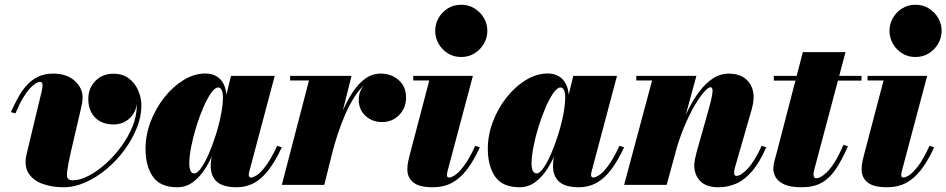

<svg xmlns="http://www.w3.org/2000/svg" viewBox="-20 -780 3992 810"><path d="M248 10Q200 10 160 -4.2Q120 -18.5 100.2 -49.5Q80.5 -80.5 92.5 -131L157 -399.5Q157.5 -404 158.5 -410Q159.5 -416 159.5 -420Q159.5 -426.5 157.2 -430.5Q155 -434.5 148 -434.5Q141.5 -434.5 130.5 -428Q119.5 -421.5 105.8 -406.5Q92 -391.5 76.5 -365.8Q61 -340 45 -301.5L26 -307Q40 -338 55.8 -367.2Q71.5 -396.5 92 -419.5Q112.5 -442.5 139.8 -456Q167 -469.5 204 -469.5Q261.5 -469.5 295 -439.2Q328.5 -409 328.5 -369Q328.5 -358 326 -343.5Q323.5 -329 319.5 -313L279.5 -141.5Q266.5 -84 263.5 -58.2Q260.5 -32.5 266.8 -26Q273 -19.5 288 -19.5Q317.5 -19.5 353.2 -38Q389 -56.5 424.8 -88.2Q460.5 -120 490.5 -160.5Q520.5 -201 538.8 -245.8Q557 -290.5 557 -334Q557 -365 544 -391Q531 -417 508.5 -433Q486 -449 458.5 -449V-468Q488 -468 510.5 -452Q533 -436 545.2 -410.2Q557.5 -384.5 557.5 -354.5Q557.5 -311.5 529.2 -283.2Q501 -255 458.5 -255Q410 -255 381.2 -284.2Q352.5 -313.5 352.5 -362Q352.5 -407.5 382.2 -438.2Q412 -469 458.5 -469Q497.5 -469 523.8 -449Q550 -429 563.2 -398Q576.5 -367 576.5 -334Q576.5 -288.5 557.2 -240.2Q538 -192 505 -147.2Q472 -102.5 429.8 -67Q387.5 -31.5 340.8 -10.8Q294 10 248 10Z M728.5 10Q656 10 625 -34.8Q594 -79.5 594 -152.5Q594 -210 615.2 -266.2Q636.5 -322.5 672.8 -368.5Q709 -414.5 754.2 -442.2Q799.5 -470 847.5 -470Q873 -470 893 -458.5Q913 -447 924.5 -423.2Q936 -399.5 936 -363.5Q936 -347.5 930.8 -314.2Q925.5 -281 915 -238.8Q904.5 -196.5 887.8 -153Q871 -109.5 848.2 -72.5Q825.5 -35.5 795.5 -12.8Q765.5 10 728.5 10ZM800 -48.5Q812.5 -48.5 828.5 -71Q844.5 -93.5 860.5 -130.2Q876.5 -167 890.2 -210.2Q904 -253.5 912.2 -295.8Q920.5 -338 920.5 -371Q920.5 -383.5 918 -392.5Q915.5 -401.5 911 -406.2Q906.5 -411 900.5 -411Q887 -411 870.8 -388Q854.5 -365 838.2 -327.8Q822 -290.5 808.5 -247.2Q795 -204 786.8 -162Q778.5 -120 778.5 -88.5Q778.5 -72 783.5 -60.2Q788.5 -48.5 800 -48.5ZM978.5 10Q921.5 10 895.2 -13.2Q869 -36.5 869 -79.5Q869 -90 869.8 -97.5Q870.5 -105 871.5 -110L887.5 -184L913.5 -265.5L927 -346.5L954.5 -460H1139L1031.5 -55.5Q1029.5 -48 1029.5 -41Q1029.5 -37 1032 -34Q1034.5 -31 1039.5 -31Q1047.5 -31 1063.5 -41Q1079.5 -51 1101.2 -79.8Q1123 -108.5 1149.5 -165L1169 -158.5Q1142 -101 1113.8 -63.8Q1085.5 -26.5 1052.2 -8.2Q1019 10 978.5 10Z M1169 0 1283.5 -440.5H1204V-460H1463L1348 0ZM1369.5 -133Q1379 -173.5 1392.5 -219.5Q1406 -265.5 1424.8 -309.8Q1443.5 -354 1467.2 -390.2Q1491 -426.5 1520.5 -448Q1550 -469.5 1585.5 -469.5Q1631 -469.5 1662 -442.2Q1693 -415 1693 -368.5Q1693 -324.5 1664 -294.8Q1635 -265 1591.5 -265Q1550.5 -265 1522 -291.2Q1493.5 -317.5 1493.5 -358.5Q1493.5 -401 1522.2 -426.8Q1551 -452.5 1593 -452.5Q1635 -452.5 1663.5 -431.2Q1692 -410 1692 -368.5L1672.5 -369Q1672.5 -408.5 1648 -429.5Q1623.5 -450.5 1583.5 -450.5Q1552.5 -450.5 1525.8 -429.2Q1499 -408 1476.5 -373Q1454 -338 1435.8 -295.8Q1417.5 -253.5 1403.8 -211Q1390 -168.5 1381 -133Z M1806.5 10Q1748.5 10 1723.5 -10.5Q1698.5 -31 1698.5 -65Q1698.5 -84 1702 -99Q1705.5 -114 1707.5 -122.5L1791 -440.5H1723.5V-460H1975L1868.5 -59.5Q1867.5 -55.5 1866.5 -50.8Q1865.5 -46 1865.5 -41.5Q1865.5 -36.5 1867.8 -33.8Q1870 -31 1875 -31Q1883.5 -31 1899.2 -41Q1915 -51 1937 -79.8Q1959 -108.5 1985 -165L2004.5 -158.5Q1978 -101 1949.2 -63.8Q1920.5 -26.5 1885.8 -8.2Q1851 10 1806.5 10ZM1925.5 -539.5Q1894 -539.5 1869.2 -555Q1844.5 -570.5 1830.2 -595.8Q1816 -621 1816 -650Q1816 -679 1830.2 -704Q1844.5 -729 1869.2 -744.5Q1894 -760 1925.5 -760Q1957 -760 1982 -744.5Q2007 -729 2021.5 -704Q2036 -679 2036 -650Q2036 -621 2021.5 -595.8Q2007 -570.5 1982 -555Q1957 -539.5 1925.5 -539.5Z M2172.5 10Q2100 10 2069 -34.8Q2038 -79.5 2038 -152.5Q2038 -210 2059.2 -266.2Q2080.5 -322.5 2116.8 -368.5Q2153 -414.5 2198.2 -442.2Q2243.5 -470 2291.5 -470Q2317 -470 2337 -458.5Q2357 -447 2368.5 -423.2Q2380 -399.5 2380 -363.5Q2380 -347.5 2374.8 -314.2Q2369.5 -281 2359 -238.8Q2348.5 -196.5 2331.8 -153Q2315 -109.5 2292.2 -72.5Q2269.5 -35.5 2239.5 -12.8Q2209.5 10 2172.5 10ZM2244 -48.5Q2256.5 -48.5 2272.5 -71Q2288.5 -93.5 2304.5 -130.2Q2320.5 -167 2334.2 -210.2Q2348 -253.5 2356.2 -295.8Q2364.5 -338 2364.5 -371Q2364.5 -383.5 2362 -392.5Q2359.5 -401.5 2355 -406.2Q2350.5 -411 2344.5 -411Q2331 -411 2314.8 -388Q2298.5 -365 2282.2 -327.8Q2266 -290.5 2252.5 -247.2Q2239 -204 2230.8 -162Q2222.5 -120 2222.5 -88.5Q2222.5 -72 2227.5 -60.2Q2232.5 -48.5 2244 -48.5ZM2422.5 10Q2365.5 10 2339.2 -13.2Q2313 -36.5 2313 -79.5Q2313 -90 2313.8 -97.5Q2314.5 -105 2315.5 -110L2331.5 -184L2357.5 -265.5L2371 -346.5L2398.5 -460H2583L2475.5 -55.5Q2473.5 -48 2473.5 -41Q2473.5 -37 2476 -34Q2478.5 -31 2483.5 -31Q2491.5 -31 2507.5 -41Q2523.5 -51 2545.2 -79.8Q2567 -108.5 2593.5 -165L2613 -158.5Q2586 -101 2557.8 -63.8Q2529.5 -26.5 2496.2 -8.2Q2463 10 2422.5 10Z M3011.5 10Q2959 10 2934 -16.2Q2909 -42.5 2909 -82Q2909 -93.5 2912 -109Q2915 -124.5 2918.5 -137L2969.5 -318Q2980.5 -357 2984 -377.2Q2987.5 -397.5 2985.2 -404.8Q2983 -412 2977.5 -412Q2968 -412 2950 -391.8Q2932 -371.5 2910.2 -334.5Q2888.5 -297.5 2867 -246.2Q2845.5 -195 2828.5 -133H2816Q2828 -178.5 2845 -226Q2862 -273.5 2883.5 -317Q2905 -360.5 2931.2 -395Q2957.5 -429.5 2988.2 -449.5Q3019 -469.5 3054 -469.5Q3094.5 -469.5 3121 -450.8Q3147.5 -432 3156 -398.2Q3164.5 -364.5 3151.5 -319.5L3080.5 -73Q3079.5 -69.5 3078.2 -63.2Q3077 -57 3077 -53Q3077 -44.5 3079.5 -41.2Q3082 -38 3087 -38Q3106 -38 3135 -69.2Q3164 -100.5 3193.5 -165L3212.5 -158.5Q3185 -95.5 3153.8 -58.8Q3122.5 -22 3087.2 -6Q3052 10 3011.5 10ZM2613 0 2731 -440.5H2664.5V-460H2918L2792.5 0Z M3362 10Q3316 10 3290 -1.5Q3264 -13 3253.2 -31Q3242.5 -49 3242.5 -68.5Q3242.5 -84 3247.5 -102Q3252.5 -120 3256.5 -135L3367 -560H3547L3416.5 -69Q3415 -63.5 3413.5 -56.8Q3412 -50 3412 -43.5Q3412 -28 3424 -28Q3430 -28 3441.2 -33.2Q3452.5 -38.5 3467.8 -53Q3483 -67.5 3501 -95.5Q3519 -123.5 3538 -169L3557.5 -163Q3531 -103 3504.8 -64.8Q3478.5 -26.5 3444.8 -8.2Q3411 10 3362 10ZM3244.5 -440V-460H3614.5V-440Z M3723 10Q3665 10 3640 -10.5Q3615 -31 3615 -65Q3615 -84 3618.5 -99Q3622 -114 3624 -122.5L3707.5 -440.5H3640V-460H3891.5L3785 -59.5Q3784 -55.5 3783 -50.8Q3782 -46 3782 -41.5Q3782 -36.5 3784.2 -33.8Q3786.5 -31 3791.5 -31Q3800 -31 3815.8 -41Q3831.5 -51 3853.5 -79.8Q3875.5 -108.5 3901.5 -165L3921 -158.5Q3894.5 -101 3865.8 -63.8Q3837 -26.5 3802.2 -8.2Q3767.5 10 3723 10ZM3842 -539.5Q3810.5 -539.5 3785.8 -555Q3761 -570.5 3746.8 -595.8Q3732.5 -621 3732.5 -650Q3732.5 -679 3746.8 -704Q3761 -729 3785.8 -744.5Q3810.5 -760 3842 -760Q3873.5 -760 3898.5 -744.5Q3923.5 -729 3938 -704Q3952.5 -679 3952.5 -650Q3952.5 -621 3938 -595.8Q3923.5 -570.5 3898.5 -555Q3873.5 -539.5 3842 -539.5Z"/></svg>

Font: Bodoni Moda 11pt Black
Style: Italic
Weight: 900
Italic angle: -13°
Designer: Owen Earl
Foundry: indestructible type
Version: Version 2.004